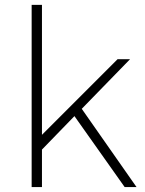

<svg xmlns="http://www.w3.org/2000/svg" viewBox="-20 -762 591 782"><path d="M283.2 -289.1 150.9 -152.8V0H108.9V-742.2H150.9V-212.9L459 -521H509.8L313 -318.8L536.1 0H487.8Z"/></svg>

Font: Montserrat Ultra Light
Style: Regular
Weight: 200
Designer: Julieta Ulanovsky
Foundry: Julieta Ulanovsky
Version: Version 3.001;PS 003.001;hotconv 1.0.70;makeotf.lib2.5.58329